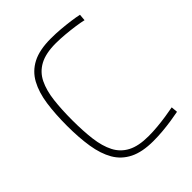

<svg xmlns="http://www.w3.org/2000/svg" viewBox="-202 -825 950 950"><g transform="rotate(-45 272.5 -350.0)"><path d="M316 9Q239 9 190 -15.5Q141 -40 114.5 -86Q88 -132 77.5 -198Q67 -264 67 -347Q67 -429 76.5 -495.5Q86 -562 112 -610Q138 -658 187 -683.5Q236 -709 316 -709Q351 -709 385 -706Q419 -703 448.5 -699Q478 -695 501 -690L498 -655Q477 -660 445.5 -664.5Q414 -669 380 -672Q346 -675 316 -675Q246 -675 203.5 -652Q161 -629 140 -585.5Q119 -542 112 -482Q105 -422 105 -347Q105 -272 112.5 -212.5Q120 -153 141.5 -111Q163 -69 205 -47Q247 -25 316 -25Q348 -25 380 -28Q412 -31 442 -35.5Q472 -40 498 -45L501 -11Q476 -6 446 -1.5Q416 3 383 6Q350 9 316 9Z"/></g></svg>

Font: TitilliumWeb ExtraLight
Style: Regular
Weight: 400
Designer: Mohamed Gaber, Accademia di Belle Arti di Urbino and others
Foundry: Kief Type Foundry, Accademia di Belle Arti di Urbino and others
Version: Version 3.000; ttfautohint (v1.8.2)